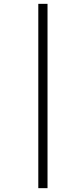

<svg xmlns="http://www.w3.org/2000/svg" viewBox="-20 -889 410 1000"><path d="M179.5 -869H227.5V91H179.5Z"/></svg>

Font: Merriweather 144pt SemiBold
Style: Italic
Weight: 600
Italic angle: -7.8°
Version: Version 2.101